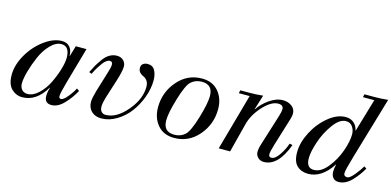

<svg xmlns="http://www.w3.org/2000/svg" viewBox="-69 -1118 3111 1527"><g transform="rotate(15 1487.0 -354.5)"><path d="M464 -490H552L466 -187Q441 -98 441 -74Q441 -54 458 -54Q477 -54 509.5 -93Q542 -132 560 -168L581 -153Q547 -90 498 -39Q449 12 396 12Q339 12 339 -49Q339 -80 351 -116L349 -118Q272 12 156 12Q105 12 67.5 -24.5Q30 -61 30 -140Q30 -220 78.5 -305Q127 -390 202.5 -446Q278 -502 349 -502Q391 -502 413.5 -474.5Q436 -447 436 -403H438ZM126 -94Q126 -63 143 -43.5Q160 -24 190 -24Q236 -24 280.5 -66Q325 -108 354 -167Q383 -226 400.5 -285Q418 -344 418 -382Q418 -477 350 -477Q305 -477 261 -431.5Q217 -386 189 -322Q161 -258 143.5 -195.5Q126 -133 126 -94Z M642 -311 620 -319Q639 -358 651.5 -379.5Q664 -401 688 -435Q712 -469 740.5 -485.5Q769 -502 801 -502Q834 -502 854.5 -482Q875 -462 875 -432Q875 -394 847 -306L804 -171Q785 -110 785 -82Q785 -54 798 -39Q811 -24 833 -24Q922 -24 1006 -123Q1090 -222 1090 -322Q1090 -354 1076 -373Q1062 -392 1045.5 -398Q1029 -404 1015 -418.5Q1001 -433 1001 -457Q1001 -480 1016.5 -491Q1032 -502 1054 -502Q1096 -502 1114 -468Q1132 -434 1132 -387Q1132 -320 1106 -248.5Q1080 -177 1037 -119.5Q994 -62 932.5 -25Q871 12 807 12Q756 12 725.5 -17.5Q695 -47 695 -95Q695 -124 714 -190L764 -354Q779 -399 779 -422Q779 -448 756 -448Q743 -448 728 -437Q713 -426 701 -409.5Q689 -393 676.5 -374Q664 -355 656 -338.5Q648 -322 642 -311Z M1687 -299Q1687 -175 1607 -81.5Q1527 12 1406 12Q1319 12 1270 -46Q1221 -104 1221 -191Q1221 -315 1301.5 -408.5Q1382 -502 1502 -502Q1589 -502 1638 -444Q1687 -386 1687 -299ZM1597 -383Q1597 -477 1506 -477Q1454 -477 1418 -444Q1385 -414 1348 -291Q1311 -168 1311 -107Q1311 -13 1402 -13Q1454 -13 1490 -46Q1523 -76 1560 -199Q1597 -322 1597 -383Z M1772 0 1902 -465H1813L1818 -490H1893Q1949 -490 2005 -496L1967 -374H1969Q2000 -422 2056.5 -462Q2113 -502 2168 -502Q2210 -502 2240.5 -479.5Q2271 -457 2271 -417Q2271 -401 2263 -374L2191 -140Q2173 -80 2173 -59Q2173 -36 2195 -36Q2227 -36 2260.5 -87.5Q2294 -139 2307 -182L2332 -177Q2262 12 2145 12Q2116 12 2096.5 -7Q2077 -26 2077 -53Q2077 -81 2091 -124L2169 -373Q2181 -413 2181 -431Q2181 -466 2138 -466Q2081 -466 2014.5 -393.5Q1948 -321 1927 -238L1866 0Z M2484 -110Q2484 -30 2546 -30Q2605 -30 2658.5 -97Q2712 -164 2740 -244.5Q2768 -325 2768 -381Q2768 -417 2749 -444Q2730 -471 2695 -471Q2642 -471 2590.5 -399.5Q2539 -328 2511.5 -244.5Q2484 -161 2484 -110ZM2928 -161 2948 -148Q2930 -117 2913.5 -94.5Q2897 -72 2872.5 -45Q2848 -18 2819.5 -3Q2791 12 2761 12Q2731 12 2715 -7Q2699 -26 2699 -57Q2699 -83 2707 -116L2705 -118V-116Q2621 12 2510 12Q2454 12 2418 -21.5Q2382 -55 2382 -132Q2382 -211 2426.5 -297.5Q2471 -384 2542.5 -443Q2614 -502 2685 -502Q2726 -502 2752.5 -478.5Q2779 -455 2786 -418H2788L2868 -690H2775L2780 -715H2862Q2918 -715 2974 -721L2825 -216Q2789 -95 2789 -69Q2789 -42 2818 -42Q2839 -42 2874.5 -85.5Q2910 -129 2928 -161Z"/></g></svg>

Font: Justus
Style: Italic
Weight: 400
Italic angle: -12°
Version: Version 001.001